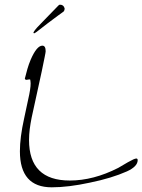

<svg xmlns="http://www.w3.org/2000/svg" viewBox="-20 -768 608 820"><path d="M201 32Q65 32 65 -122Q65 -181 83 -262Q97 -325 105 -365Q113 -405 110 -422L109 -428Q108 -429 106 -429Q104 -429 99.5 -428Q95 -427 93 -427Q88 -427 86 -432Q91 -453 97 -473.5Q103 -494 111 -513Q137 -573 161 -573Q175 -573 175 -549Q175 -545 170.5 -523Q166 -501 158 -462L115 -265Q110 -240 107 -216.5Q104 -193 104 -170Q104 3 278 3Q379 3 485 -51L526 -75Q554 -91 562 -91Q568 -91 568 -84Q568 -57 522 -36Q457 -7 364 12Q318 22 277 27Q236 32 201 32ZM127 -626Q123 -625 123 -630Q128 -639 138 -650Q148 -661 161 -674L230 -745Q233 -748 236 -748Q252 -748 256 -732V-730Q256 -727 255 -724.5Q254 -722 252 -719Q244 -713 226.5 -700.5Q209 -688 183 -668Q158 -649 145 -638.5Q132 -628 127 -626Z"/></svg>

Font: Shalimar
Style: Regular
Weight: 400
Designer: Robert E. Leuschke
Foundry: Robert E. Leuschke
Version: Version 1.010; ttfautohint (v1.8.3)